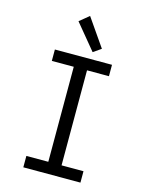

<svg xmlns="http://www.w3.org/2000/svg" viewBox="-135 -1010 830 1091"><g transform="rotate(15 280.0 -464.5)"><path d="M112 0V-67H241V-626H112V-693H448V-626H319V-67H448V0ZM323 -734 200 -883 256 -929 369 -766Z"/></g></svg>

Font: Ubuntu Sans Mono
Style: Regular
Weight: 400
Monospace: yes
Designer: Dalton Maag Ltd
Foundry: Dalton Maag Ltd
Version: Version 1.006